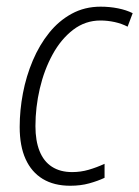

<svg xmlns="http://www.w3.org/2000/svg" viewBox="-20 -561 428 590"><path d="M195.8 9.8Q146 9.8 111.3 -11.2Q76.7 -32.2 58.6 -72.3Q40.5 -112.3 40.5 -170.9Q40.5 -222.2 50.5 -274.7Q60.5 -327.1 80.8 -375Q101.1 -422.9 130.9 -460Q160.6 -497.1 200.4 -518.8Q240.2 -540.5 289.1 -540.5Q316.9 -540.5 342.5 -535.4Q368.2 -530.3 387.7 -520.5L372.1 -479Q354.5 -488.3 332.5 -493.2Q310.5 -498 288.6 -498Q242.2 -498 204.8 -469.5Q167.5 -440.9 141.6 -393.6Q115.7 -346.2 102.3 -288.8Q88.9 -231.4 88.9 -173.3Q88.9 -128.4 101.6 -96.7Q114.3 -64.9 139.6 -48.6Q165 -32.2 201.7 -32.2Q228 -32.2 252.4 -39.3Q276.9 -46.4 301.3 -57.6V-14.6Q280.8 -4.9 254.4 2.4Q228 9.8 195.8 9.8Z"/></svg>

Font: Open Sans SemiCondensed Light
Style: Italic
Weight: 300
Width: 4
Italic angle: -12°
Designer: Monotype Design Team
Foundry: Monotype Imaging Inc.
Version: Version 3.000